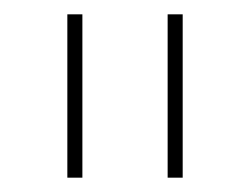

<svg xmlns="http://www.w3.org/2000/svg" viewBox="-20 -647 349 268"><path d="M74 -627H95V-399H74ZM214 -627H235V-399H214Z"/></svg>

Font: Blinker Thin
Style: Regular
Weight: 100
Designer: Juergen Huber
Foundry: supertype
Version: Version 1.017;hotconv 1.0.117;makeotfexe 2.5.65602